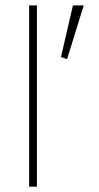

<svg xmlns="http://www.w3.org/2000/svg" viewBox="-20 -701 373 721"><path d="M118.7 0V-680.7H89.4V0ZM253.9 -680.7 209 -486.8 231.9 -479 294.4 -680.7Z"/></svg>

Font: Estedad-FD VF
Style: Regular
Weight: 100
Designer: Amin Abedi
Version: Version 7.3